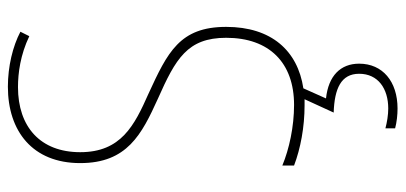

<svg xmlns="http://www.w3.org/2000/svg" viewBox="-284 -480 1004 475"><g transform="rotate(-90 217.5 -242.0)"><path d="M298 145C298 99 268 69 212 63L237 7C330 -7 389 -72 389 -184C389 -299 326 -329 224 -376C145 -411 79 -444 79 -545C79 -644 142 -699 240 -699C275 -699 320 -693 366 -671L377 -693C341 -712 291 -724 241 -724C131 -724 52 -663 52 -545C52 -429 123 -393 211 -353C310 -309 362 -280 362 -184C362 -77 300 -16 196 -16C142 -16 87 -28 46 -45V-16C88 0 141 10 195 10C200 10 205 10 210 10L177 82C236 84 273 100 273 145C273 192 236 217 187 217C171 217 153 214 138 210V234C153 238 171 240 187 240C254 240 298 203 298 145Z"/></g></svg>

Font: Noto Sans Lao Condensed Thin
Style: Regular
Weight: 100
Width: 3
Designer: Monotype Design Team
Foundry: Monotype Imaging Inc.
Version: Version 2.003